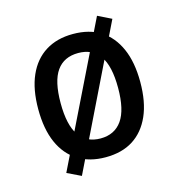

<svg xmlns="http://www.w3.org/2000/svg" viewBox="-94 -637 725 778"><g transform="rotate(-15 268.0 -248.5)"><path d="M268 9Q201 9 153 -21Q105 -51 79.5 -108.5Q54 -166 54 -250Q54 -333 79.5 -390.5Q105 -448 153 -478Q201 -508 268 -508Q337 -508 384 -478Q431 -448 456.5 -390.5Q482 -333 482 -250Q482 -166 456.5 -108.5Q431 -51 384 -21Q337 9 268 9ZM268 -70Q327 -70 358 -114Q389 -158 389 -250Q389 -342 358.5 -385Q328 -428 269 -428Q209 -428 178.5 -385Q148 -342 148 -250Q148 -158 178.5 -114Q209 -70 268 -70ZM155 57 97 29 382 -554 439 -526Z"/></g></svg>

Font: Nunito Sans 7pt Condensed SemiBold
Style: Regular
Weight: 600
Width: 3
Designer: Vernon Adams
Foundry: Vernon Adams
Version: Version 3.101;gftools[0.9.27]